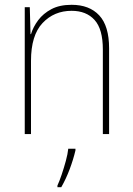

<svg xmlns="http://www.w3.org/2000/svg" viewBox="-20 -558 553 799"><path d="M278 -538Q352 -538 393 -494Q434 -450 434 -357V0H408V-352Q408 -437 373.5 -475Q339 -513 278 -513Q205 -513 157 -462Q109 -411 109 -305V0H83V-528H104L107 -416H109Q118 -446 139 -474Q160 -502 194 -520Q228 -538 278 -538ZM294 68Q285 106 270 146Q255 186 235 221H219V214Q227 197 236.5 169Q246 141 254 111.5Q262 82 264 61H294Z"/></svg>

Font: Noto Sans Gurmukhi UI SemiCondensed Thin
Style: Regular
Weight: 100
Width: 4
Designer: Jelle Bosma - Monotype Design Team
Foundry: Monotype Imaging Inc.
Version: Version 2.004; ttfautohint (v1.8.4.7-5d5b)